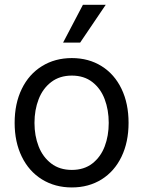

<svg xmlns="http://www.w3.org/2000/svg" viewBox="-20 -783 607 813"><path d="M42 -262.7Q42 -344.7 72.3 -406.7Q102.5 -468.8 157.7 -502.9Q212.9 -537.1 284.2 -537.1Q355.5 -537.1 410.2 -502.9Q464.8 -468.8 494.6 -406.7Q524.4 -344.7 524.4 -262.7Q524.4 -181.6 494.6 -119.6Q464.8 -57.6 410.2 -23.4Q355.5 10.7 284.2 10.7Q212.9 10.7 157.7 -23.4Q102.5 -57.6 72.3 -119.6Q42 -181.6 42 -262.7ZM440.4 -262.7Q440.4 -317.4 423.3 -362.8Q406.2 -408.2 371.1 -435.5Q335.9 -462.9 284.2 -462.9Q232.4 -462.9 196.8 -435.5Q161.1 -408.2 143.6 -362.8Q126 -317.4 126 -262.7Q126 -208 143.6 -163.1Q161.1 -118.2 196.8 -90.8Q232.4 -63.5 284.2 -63.5Q335.9 -63.5 371.1 -90.8Q406.2 -118.2 423.3 -163.1Q440.4 -208 440.4 -262.7ZM331.1 -762.7H427.7L319.3 -602.5H247.1Z"/></svg>

Font: Pretendard JP Variable
Style: Regular
Weight: 400
Designer: Base glyphs from Inter by Rasmus Andersson; Hangul glyphs from Noto Sans CJK(Source Han Sans) by Jang Soo-young and Kang
Foundry: Kil Hyung-jin
Version: Version 1.307;Glyphs 3.2 (3192)